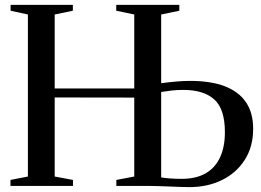

<svg xmlns="http://www.w3.org/2000/svg" viewBox="-20 -763 1070 788"><path d="M757 5Q742 5 721.2 4.2Q700.5 3.5 677 2.5Q653.5 1.5 630.5 0.8Q607.5 0 588.5 0H457.5V-24.5L531 -38.5V-362.5L204.5 -363V-38.5L279.5 -24.5V0H23V-24.5L94.5 -38.5V-703.5L23.5 -719V-743H279V-719L204.5 -703.5V-400H531V-703.5L457 -719V-743H716V-719L641.5 -703.5V-421.5Q671.5 -425.5 701.5 -428.2Q731.5 -431 760.5 -431Q845.5 -431 903 -408.8Q960.5 -386.5 989.8 -343Q1019 -299.5 1019 -234.5Q1019 -160.5 984.5 -106.8Q950 -53 890.8 -24Q831.5 5 757 5ZM725.5 -29Q784.5 -29 823.8 -51.5Q863 -74 883 -117Q903 -160 903 -220.5Q903 -316 859.2 -355Q815.5 -394 732.5 -394Q707 -394 685 -391.5Q663 -389 641.5 -385.5V-35Q653.5 -32.5 676 -30.8Q698.5 -29 725.5 -29Z"/></svg>

Font: Merriweather 120pt
Style: Regular
Weight: 400
Version: Version 2.100